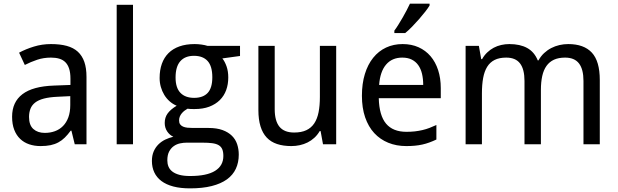

<svg xmlns="http://www.w3.org/2000/svg" viewBox="-20 -786 3368 1046"><path d="M387.2 0 369.1 -74.2H365.2Q349.1 -52.2 333 -36.4Q316.9 -20.5 297.9 -10.3Q278.8 0 255.4 4.9Q231.9 9.8 201.2 9.8Q167.5 9.8 139.2 0.2Q110.8 -9.3 90.1 -29.1Q69.3 -48.8 57.6 -78.9Q45.9 -108.9 45.9 -149.9Q45.9 -230 102.3 -272.9Q158.7 -315.9 273.9 -319.8L363.8 -323.2V-356.9Q363.8 -389.6 356.7 -411.6Q349.6 -433.6 336.2 -447Q322.8 -460.4 303 -466.3Q283.2 -472.2 257.8 -472.2Q217.3 -472.2 182.4 -460.4Q147.5 -448.7 115.2 -432.1L84 -499Q120.1 -518.6 164.6 -532.2Q209 -545.9 257.8 -545.9Q307.6 -545.9 344 -535.9Q380.4 -525.9 404.1 -504.2Q427.7 -482.4 439.5 -448.7Q451.2 -415 451.2 -367.2V0ZM224.1 -62Q253.9 -62 279.3 -71.3Q304.7 -80.6 323.2 -99.4Q341.8 -118.2 352.3 -146.7Q362.8 -175.3 362.8 -213.9V-262.2L293 -258.8Q249 -256.8 219.2 -249Q189.5 -241.2 171.6 -227.3Q153.8 -213.4 146 -193.6Q138.2 -173.8 138.2 -148.9Q138.2 -104 161.9 -83Q185.5 -62 224.1 -62Z M704.6 0H615.7V-759.8H704.6Z M1287.6 -536.1V-481L1191.4 -467.8Q1205.1 -450.7 1214.4 -424.1Q1223.6 -397.5 1223.6 -363.8Q1223.6 -326.7 1212.2 -295.2Q1200.7 -263.7 1177.5 -240.7Q1154.3 -217.8 1120.1 -204.8Q1085.9 -191.9 1040.5 -191.9Q1029.8 -191.9 1019 -192.1Q1008.3 -192.4 1001.5 -193.8Q993.2 -189 985.1 -182.9Q977.1 -176.8 970.5 -168.9Q963.9 -161.1 959.7 -151.4Q955.6 -141.6 955.6 -129.9Q955.6 -116.7 961.4 -108.6Q967.3 -100.6 977.3 -96.2Q987.3 -91.8 1001 -90.3Q1014.6 -88.9 1029.8 -88.9H1115.7Q1161.1 -88.9 1192.4 -77.4Q1223.6 -65.9 1243.4 -46.4Q1263.2 -26.9 1272 -0.2Q1280.8 26.4 1280.8 56.2Q1280.8 99.1 1264.9 133.3Q1249 167.5 1216.3 191.2Q1183.6 214.8 1133.5 227.5Q1083.5 240.2 1015.6 240.2Q963.4 240.2 924.3 230Q885.3 219.7 859.4 200.2Q833.5 180.7 820.6 153.1Q807.6 125.5 807.6 90.8Q807.6 61.5 817.1 39.3Q826.7 17.1 842.8 1Q858.9 -15.1 880.1 -25.4Q901.4 -35.6 924.3 -41Q903.8 -50.3 890.6 -70.3Q877.4 -90.3 877.4 -116.2Q877.4 -146 893.1 -167.7Q908.7 -189.5 942.4 -210Q921.4 -218.8 904.1 -234.1Q886.7 -249.5 874.8 -269.3Q862.8 -289.1 856.2 -312.5Q849.6 -335.9 849.6 -360.8Q849.6 -404.3 861.8 -438.5Q874 -472.7 897.9 -496.6Q921.9 -520.5 957.5 -533.2Q993.2 -545.9 1040.5 -545.9Q1058.6 -545.9 1077.9 -543.2Q1097.2 -540.5 1110.4 -536.1ZM891.6 87.9Q891.6 106 897.9 121.6Q904.3 137.2 918.7 148.4Q933.1 159.7 956.8 166.3Q980.5 172.9 1015.6 172.9Q1106.4 172.9 1151.6 144.8Q1196.8 116.7 1196.8 64Q1196.8 41.5 1190.9 27.3Q1185.1 13.2 1171.6 5.1Q1158.2 -2.9 1136.2 -5.9Q1114.3 -8.8 1082.5 -8.8H996.6Q979.5 -8.8 960.9 -4.9Q942.4 -1 927 9.8Q911.6 20.5 901.6 39.3Q891.6 58.1 891.6 87.9ZM936.5 -363.8Q936.5 -307.6 962.9 -280.3Q989.3 -252.9 1037.6 -252.9Q1086.4 -252.9 1111.6 -280Q1136.7 -307.1 1136.7 -365.2Q1136.7 -425.3 1111.1 -453.6Q1085.4 -481.9 1036.6 -481.9Q988.3 -481.9 962.4 -452.6Q936.5 -423.3 936.5 -363.8Z M1739.7 0 1726.6 -71.8H1721.7Q1709.5 -50.8 1692.6 -35.4Q1675.8 -20 1655.8 -10Q1635.7 0 1613.3 4.9Q1590.8 9.8 1567.4 9.8Q1522.9 9.8 1489.3 -1.5Q1455.6 -12.7 1433.1 -36.6Q1410.6 -60.5 1399.2 -97.7Q1387.7 -134.8 1387.7 -186V-536.1H1476.6V-190.9Q1476.6 -127.4 1502.4 -95.7Q1528.3 -64 1582.5 -64Q1622.1 -64 1648.9 -76.7Q1675.8 -89.4 1692.1 -114Q1708.5 -138.7 1715.6 -174.8Q1722.7 -210.9 1722.7 -257.8V-536.1H1811.5V0Z M2193.4 9.8Q2139.6 9.8 2095.2 -8.3Q2050.8 -26.4 2018.8 -61Q1986.8 -95.7 1969.2 -147Q1951.7 -198.2 1951.7 -264.2Q1951.7 -330.6 1967.8 -382.8Q1983.9 -435.1 2013.2 -471.4Q2042.5 -507.8 2083.3 -526.9Q2124 -545.9 2173.3 -545.9Q2221.7 -545.9 2260.3 -528.6Q2298.8 -511.2 2325.7 -479.7Q2352.5 -448.2 2366.9 -404.1Q2381.3 -359.9 2381.3 -306.2V-251H2043.5Q2045.9 -156.7 2083.3 -112.3Q2120.6 -67.9 2194.3 -67.9Q2219.2 -67.9 2240.5 -70.3Q2261.7 -72.8 2281.5 -77.4Q2301.3 -82 2319.8 -89.1Q2338.4 -96.2 2357.4 -105V-25.9Q2337.9 -16.6 2319.1 -9.8Q2300.3 -2.9 2280.5 1.5Q2260.7 5.9 2239.5 7.8Q2218.3 9.8 2193.4 9.8ZM2171.4 -472.2Q2115.7 -472.2 2083.3 -434.1Q2050.8 -396 2045.4 -323.2H2285.6Q2285.6 -356.4 2279.1 -384Q2272.5 -411.6 2258.5 -431.2Q2244.6 -450.7 2223.1 -461.4Q2201.7 -472.2 2171.4 -472.2ZM2128.4 -619.1Q2139.2 -633.3 2150.6 -651.9Q2162.1 -670.4 2173.6 -690.2Q2185.1 -710 2195.3 -729.7Q2205.6 -749.5 2213.4 -766.1H2320.3V-755.9Q2312.5 -742.7 2297.1 -722.9Q2281.7 -703.1 2262.9 -681.6Q2244.1 -660.2 2224.4 -639.9Q2204.6 -619.6 2187.5 -606H2128.4Z M3158.7 0V-345.2Q3158.7 -408.7 3134.3 -440.4Q3109.9 -472.2 3058.6 -472.2Q3022.9 -472.2 2998 -460.7Q2973.1 -449.2 2957.3 -427Q2941.4 -404.8 2934.1 -371.8Q2926.8 -338.9 2926.8 -295.9V0H2837.4V-345.2Q2837.4 -408.7 2813.2 -440.4Q2789.1 -472.2 2737.8 -472.2Q2700.2 -472.2 2674.8 -459.5Q2649.4 -446.8 2634 -421.9Q2618.7 -397 2612.1 -360.8Q2605.5 -324.7 2605.5 -277.8V0H2516.6V-536.1H2588.9L2601.6 -463.9H2606.4Q2618.2 -484.9 2634.3 -500.2Q2650.4 -515.6 2669.7 -525.9Q2689 -536.1 2710.7 -541Q2732.4 -545.9 2754.9 -545.9Q2813.5 -545.9 2852.3 -524.4Q2891.1 -502.9 2909.7 -457H2913.6Q2926.3 -480 2944.1 -496.6Q2961.9 -513.2 2983.2 -524.2Q3004.4 -535.2 3027.8 -540.5Q3051.3 -545.9 3075.7 -545.9Q3161.1 -545.9 3204.3 -499.3Q3247.6 -452.6 3247.6 -350.1V0Z"/></svg>

Font: Puppies Kittens
Style: Regular
Weight: 400
Foundry: Ascender Corporation and Peter Mawhorter
Version: Version 0.1